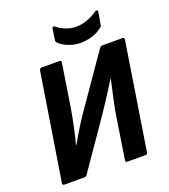

<svg xmlns="http://www.w3.org/2000/svg" viewBox="-152 -958 939 1067"><g transform="rotate(-20 318.0 -424.5)"><path d="M45 0Q32 0 34 -13L134 -642Q136 -655 148 -655H253Q265 -655 263 -642L224 -392Q216 -344 205 -291Q194 -238 180 -185H183Q209 -232 240 -281.5Q271 -331 304 -377L489 -644Q493 -649 497 -652Q501 -655 507 -655H625Q638 -655 636 -642L537 -13Q535 0 524 0H418Q405 0 407 -13L445 -259Q453 -308 464.5 -360Q476 -412 488 -465H486Q468 -436 448 -405Q428 -374 409 -344.5Q390 -315 372 -289L180 -11Q178 -7 173.5 -3.5Q169 0 162 0ZM398 -709Q365 -709 330.5 -722Q296 -735 275 -756Q267 -763 270 -777L279 -838Q280 -845 285.5 -846.5Q291 -848 296 -843Q319 -824 348 -813Q377 -802 407 -802Q439 -802 471.5 -813.5Q504 -825 533 -845Q540 -851 545.5 -848Q551 -845 550 -839L538 -770Q537 -764 535.5 -759Q534 -754 528 -751Q504 -731 469.5 -720Q435 -709 398 -709Z"/></g></svg>

Font: Sofia Sans Semi Condensed ExtraBold
Style: Italic
Weight: 800
Italic angle: -9°
Version: Version 4.100